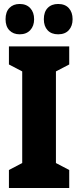

<svg xmlns="http://www.w3.org/2000/svg" viewBox="-20 -948 394 968"><path d="M329 0H25V-91L92 -126V-588L25 -623V-714H329V-623L262 -588V-126L329 -91ZM8 -851Q8 -888 27.5 -908Q47 -928 79 -928Q113 -928 132.5 -907Q152 -886 152 -851Q152 -817 132.5 -796Q113 -775 79 -775Q47 -775 27.5 -795Q8 -815 8 -851ZM201 -851Q201 -888 220.5 -908Q240 -928 273 -928Q308 -928 327 -907Q346 -886 346 -851Q346 -817 327 -796Q308 -775 273 -775Q239 -775 220 -795.5Q201 -816 201 -851Z"/></svg>

Font: Noto Sans Sinhala UI ExtraCondensed Black
Style: Regular
Weight: 900
Width: 2
Designer: Jelle Bosma - Monotype Design Team
Foundry: Monotype Imaging Inc.
Version: Version 2.006; ttfautohint (v1.8.4.7-5d5b)